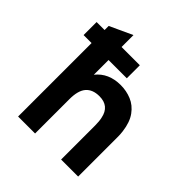

<svg xmlns="http://www.w3.org/2000/svg" viewBox="-195 -859 996 996"><g transform="rotate(45 303.0 -361.0)"><path d="M92.5 0V-539H34V-634.5H92.5V-664.5L217 -722V-634.5H351V-539H217V-431Q265.5 -492 354 -492Q396 -492 433.5 -476.5Q471 -461 497 -425.2Q523 -389.5 530.5 -330Q532 -319.5 532.5 -309.2Q533 -299 533 -288V0H408V-249.5Q408 -280.5 403 -302Q389 -373 316.5 -373Q267.5 -373 242.2 -344.2Q217 -315.5 217 -251.5V0Z"/></g></svg>

Font: Overpass
Style: Bold
Weight: 700
Designer: Delve Withrington, Dave Bailey, Thomas Jockin
Foundry: Delve Fonts LLC
Version: Version 4.000; ttfautohint (v1.8.3)